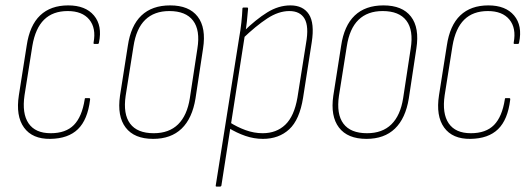

<svg xmlns="http://www.w3.org/2000/svg" viewBox="-20 -507 1973 712"><path d="M167 8Q100 9 69 -34Q38 -77 50 -154L79 -338Q90 -413 129 -450Q168 -487 233 -487Q297 -487 328.5 -449.5Q360 -412 347 -349Q346 -344 343 -344H330Q326 -344 327 -349Q337 -403 311 -434.5Q285 -466 231 -466Q176 -466 143.5 -434Q111 -402 100 -337L71 -154Q61 -86 86 -49.5Q111 -13 168 -13Q224 -13 254 -43.5Q284 -74 294 -138Q294 -143 297 -143H311Q315 -143 314 -137Q305 -63 269 -28Q233 7 167 8Z M548 8Q478 8 446 -34Q414 -76 425 -152L454 -337Q465 -412 504.5 -449.5Q544 -487 611 -487Q681 -487 713 -445.5Q745 -404 733 -327L705 -142Q693 -68 653.5 -30Q614 8 548 8ZM550 -13Q607 -13 640.5 -46Q674 -79 684 -143L712 -327Q723 -395 696 -430.5Q669 -466 608 -466Q552 -466 518.5 -433.5Q485 -401 475 -335L446 -152Q436 -84 462.5 -48.5Q489 -13 550 -13Z M955 8Q922 8 890 -3Q858 -14 827 -33L831 -54Q859 -36 890.5 -24.5Q922 -13 954 -13Q1005 -13 1038 -44.5Q1071 -76 1083 -145L1115 -347Q1126 -409 1109.5 -437.5Q1093 -466 1053 -466Q1013 -466 971 -438.5Q929 -411 879 -363L882 -389Q929 -435 971 -461Q1013 -487 1057 -487Q1104 -487 1125.5 -454Q1147 -421 1136 -350L1104 -145Q1091 -63 1052.5 -27.5Q1014 8 955 8ZM784 185Q779 185 780 181L867 -368Q872 -395 875 -423Q878 -451 879 -475Q879 -479 883 -479H897Q900 -479 900 -475Q898 -451 895.5 -427Q893 -403 889 -383L888 -377L801 181Q800 185 795 185Z M1339 8Q1269 8 1237 -34Q1205 -76 1216 -152L1245 -337Q1256 -412 1295.5 -449.5Q1335 -487 1402 -487Q1472 -487 1504 -445.5Q1536 -404 1524 -327L1496 -142Q1484 -68 1444.5 -30Q1405 8 1339 8ZM1341 -13Q1398 -13 1431.5 -46Q1465 -79 1475 -143L1503 -327Q1514 -395 1487 -430.5Q1460 -466 1399 -466Q1343 -466 1309.5 -433.5Q1276 -401 1266 -335L1237 -152Q1227 -84 1253.5 -48.5Q1280 -13 1341 -13Z M1725 8Q1658 9 1627 -34Q1596 -77 1608 -154L1637 -338Q1648 -413 1687 -450Q1726 -487 1791 -487Q1855 -487 1886.5 -449.5Q1918 -412 1905 -349Q1904 -344 1901 -344H1888Q1884 -344 1885 -349Q1895 -403 1869 -434.5Q1843 -466 1789 -466Q1734 -466 1701.5 -434Q1669 -402 1658 -337L1629 -154Q1619 -86 1644 -49.5Q1669 -13 1726 -13Q1782 -13 1812 -43.5Q1842 -74 1852 -138Q1852 -143 1855 -143H1869Q1873 -143 1872 -137Q1863 -63 1827 -28Q1791 7 1725 8Z"/></svg>

Font: Sofia Sans Condensed Thin
Style: Italic
Weight: 250
Italic angle: -9°
Version: Version 4.100